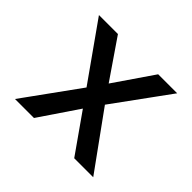

<svg xmlns="http://www.w3.org/2000/svg" viewBox="-126 -678 837 837"><g transform="rotate(45 293.0 -259.0)"><path d="M51.8 0 257.8 -285.2 417 -517.6H534.2L320.3 -223.6L168.9 0ZM417 0 259.8 -223.6 51.8 -517.6H168.9L328.1 -285.2L534.2 0Z"/></g></svg>

Font: Cascadia Mono
Style: Regular
Weight: 400
Monospace: yes
Designer: Aaron Bell
Foundry: Saja Typeworks
Version: Version 2102.003